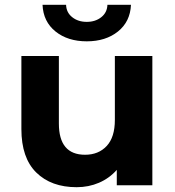

<svg xmlns="http://www.w3.org/2000/svg" viewBox="-20 -771 727 799"><path d="M614 -538V0H466V-64Q435 -29 392 -10.5Q349 8 299 8Q193 8 131 -53Q69 -114 69 -234V-538H225V-257Q225 -127 334 -127Q390 -127 424 -163.5Q458 -200 458 -272V-538ZM157 -751H255Q256 -719 280.5 -699.5Q305 -680 341 -680Q377 -680 401.5 -699.5Q426 -719 427 -751H525Q522 -681 471 -640Q420 -599 341 -599Q262 -599 211 -640Q160 -681 157 -751Z"/></svg>

Font: mBank
Style: Bold
Weight: 700
Designer: Julieta Ulanovsky
Foundry: Julieta Ulanovsky
Version: Version 7.200